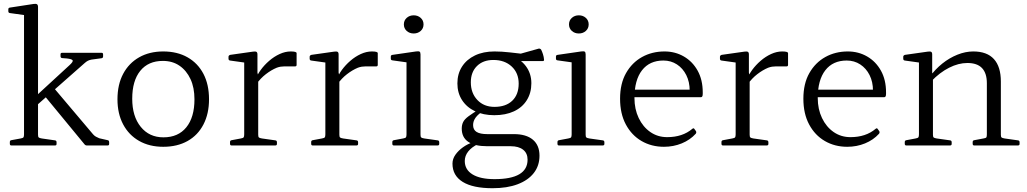

<svg xmlns="http://www.w3.org/2000/svg" viewBox="-20 -769 5427 1015"><path d="M107 0V-571H181V0ZM40 0Q32 0 32 -9V-18Q32 -27 40 -28L89 -37Q101 -39 104 -43Q107 -47 107 -59V-180H181V-57Q181 -46 184.5 -42.5Q188 -39 201 -37L271 -27Q279 -26 279 -17V-8Q279 0 271 0ZM107 -571V-716L125 -687L32 -700Q24 -701 24 -710V-720Q24 -728 33 -729L157 -748Q170 -750 175.5 -746.5Q181 -743 181 -732V-571ZM439 0Q431 0 426 -7L216 -262L264 -305L472 -59Q479 -51 487 -46.5Q495 -42 505 -38L549 -28Q557 -27 557 -17V-8Q557 0 549 0ZM166 -205 160 -252 347 -424Q368 -443 364 -450Q360 -457 333 -460L308 -462Q300 -463 300 -472V-482Q300 -490 309 -490H517Q525 -490 525 -481V-471Q525 -462 516 -461L464 -454Q453 -452 445 -448Q437 -444 428 -436Z M843 7Q770 7 715.5 -24Q661 -55 631 -111.5Q601 -168 601 -244Q601 -322 631 -378.5Q661 -435 715.5 -466Q770 -497 843 -497Q917 -497 971.5 -466Q1026 -435 1055.5 -378.5Q1085 -322 1085 -244Q1085 -168 1055.5 -111Q1026 -54 971.5 -23.5Q917 7 843 7ZM844 -43Q922 -43 965 -96Q1008 -149 1008 -244Q1008 -306 987 -351Q966 -396 929 -421.5Q892 -447 841 -447Q764 -447 721.5 -394.5Q679 -342 679 -247Q679 -154 724 -98.5Q769 -43 844 -43Z M1271 0V-319H1345V0ZM1548 -426Q1548 -418 1540 -418H1483Q1473 -418 1463.5 -416.5Q1454 -415 1443 -411Q1414 -399 1385.5 -377Q1357 -355 1336 -325L1332 -350Q1340 -374 1358.5 -399.5Q1377 -425 1403 -447.5Q1429 -470 1458.5 -483.5Q1488 -497 1517 -497Q1548 -497 1548 -488ZM1204 0Q1196 0 1196 -9V-18Q1196 -27 1205 -28L1253 -37Q1265 -39 1268 -43Q1271 -47 1271 -59V-180H1345V-57Q1345 -46 1348.5 -42.5Q1352 -39 1365 -37L1436 -27Q1444 -26 1444 -17V-8Q1444 0 1435 0ZM1271 -319V-465L1289 -436L1196 -449Q1188 -450 1188 -459V-469Q1188 -476 1197 -479L1317 -496Q1330 -498 1335.5 -495Q1341 -492 1341 -481V-385L1345 -368V-319Z M1700 0V-319H1774V0ZM1977 -426Q1977 -418 1969 -418H1912Q1902 -418 1892.5 -416.5Q1883 -415 1872 -411Q1843 -399 1814.5 -377Q1786 -355 1765 -325L1761 -350Q1769 -374 1787.5 -399.5Q1806 -425 1832 -447.5Q1858 -470 1887.5 -483.5Q1917 -497 1946 -497Q1977 -497 1977 -488ZM1633 0Q1625 0 1625 -9V-18Q1625 -27 1634 -28L1682 -37Q1694 -39 1697 -43Q1700 -47 1700 -59V-180H1774V-57Q1774 -46 1777.5 -42.5Q1781 -39 1794 -37L1865 -27Q1873 -26 1873 -17V-8Q1873 0 1864 0ZM1700 -319V-465L1718 -436L1625 -449Q1617 -450 1617 -459V-469Q1617 -476 1626 -479L1746 -496Q1759 -498 1764.5 -495Q1770 -492 1770 -481V-385L1774 -368V-319Z M2129 0V-320H2203V0ZM2062 0Q2054 0 2054 -9V-18Q2054 -27 2063 -28L2111 -37Q2123 -39 2126 -43Q2129 -47 2129 -59V-180H2203V-57Q2203 -46 2206.5 -42.5Q2210 -39 2223 -37L2294 -27Q2302 -26 2302 -17V-8Q2302 0 2293 0ZM2129 -320V-466L2147 -437L2054 -450Q2046 -451 2046 -459V-470Q2046 -478 2055 -479L2179 -497Q2193 -499 2198 -496Q2203 -493 2203 -481V-320ZM2167 -592Q2145 -592 2130 -605.5Q2115 -619 2115 -640Q2115 -661 2130 -674.5Q2145 -688 2167 -688Q2189 -688 2204 -674.5Q2219 -661 2219 -640Q2219 -619 2204 -605.5Q2189 -592 2167 -592Z M2584 226Q2480 226 2426 192.5Q2372 159 2372 96Q2372 71 2387.5 49Q2403 27 2427.5 9.5Q2452 -8 2480 -17L2508 -8Q2473 9 2455 32Q2437 55 2437 82Q2437 128 2478 153Q2519 178 2594 178Q2769 178 2769 75Q2769 41 2745.5 22.5Q2722 4 2680 4H2556Q2489 4 2455 -19.5Q2421 -43 2421 -89Q2421 -109 2428.5 -124Q2436 -139 2457 -154.5Q2478 -170 2514 -192L2538 -185Q2508 -166 2494.5 -147.5Q2481 -129 2481 -108Q2481 -83 2499.5 -71.5Q2518 -60 2556 -60H2697Q2762 -60 2797 -30.5Q2832 -1 2832 54Q2832 107 2802 145.5Q2772 184 2716.5 205Q2661 226 2584 226ZM2594 -204Q2654 -204 2688 -236.5Q2722 -269 2722 -327Q2722 -383 2685 -417.5Q2648 -452 2588 -452Q2534 -452 2501.5 -420Q2469 -388 2469 -334Q2469 -277 2503.5 -240.5Q2538 -204 2594 -204ZM2678 -476Q2730 -459 2759.5 -420Q2789 -381 2789 -329Q2789 -278 2765 -239.5Q2741 -201 2697 -180.5Q2653 -160 2593 -160Q2535 -160 2491 -181Q2447 -202 2422.5 -240Q2398 -278 2398 -328Q2398 -379 2422.5 -417Q2447 -455 2491 -476Q2535 -497 2594 -497Q2632 -497 2675.5 -492Q2719 -487 2772 -481L2721 -482L2828 -512Q2836 -513 2841 -506Q2846 -496 2850.5 -482Q2855 -468 2856 -454Q2857 -446 2849 -446H2677Z M3002 0V-320H3076V0ZM2935 0Q2927 0 2927 -9V-18Q2927 -27 2936 -28L2984 -37Q2996 -39 2999 -43Q3002 -47 3002 -59V-180H3076V-57Q3076 -46 3079.5 -42.5Q3083 -39 3096 -37L3167 -27Q3175 -26 3175 -17V-8Q3175 0 3166 0ZM3002 -320V-466L3020 -437L2927 -450Q2919 -451 2919 -459V-470Q2919 -478 2928 -479L3052 -497Q3066 -499 3071 -496Q3076 -493 3076 -481V-320ZM3040 -592Q3018 -592 3003 -605.5Q2988 -619 2988 -640Q2988 -661 3003 -674.5Q3018 -688 3040 -688Q3062 -688 3077 -674.5Q3092 -661 3092 -640Q3092 -619 3077 -605.5Q3062 -592 3040 -592Z M3490 7Q3424 7 3371.5 -23.5Q3319 -54 3288.5 -111Q3258 -168 3258 -247Q3258 -327 3289.5 -382.5Q3321 -438 3374 -467.5Q3427 -497 3493 -497Q3549 -497 3595 -470.5Q3641 -444 3668 -395.5Q3695 -347 3695 -281Q3695 -277 3695 -272Q3695 -267 3694 -263Q3692 -255 3684 -255H3319V-295H3646L3626 -274Q3626 -278 3626 -282Q3626 -286 3626 -290Q3626 -336 3608 -372Q3590 -408 3558.5 -428.5Q3527 -449 3487 -449Q3414 -449 3374 -397.5Q3334 -346 3334 -251Q3334 -192 3356.5 -145Q3379 -98 3418 -71Q3457 -44 3507 -44Q3588 -44 3640 -88Q3647 -94 3651 -87L3659 -76Q3663 -69 3658 -62Q3628 -29 3584 -11Q3540 7 3490 7Z M3869 0V-319H3943V0ZM4146 -426Q4146 -418 4138 -418H4081Q4071 -418 4061.5 -416.5Q4052 -415 4041 -411Q4012 -399 3983.5 -377Q3955 -355 3934 -325L3930 -350Q3938 -374 3956.5 -399.5Q3975 -425 4001 -447.5Q4027 -470 4056.5 -483.5Q4086 -497 4115 -497Q4146 -497 4146 -488ZM3802 0Q3794 0 3794 -9V-18Q3794 -27 3803 -28L3851 -37Q3863 -39 3866 -43Q3869 -47 3869 -59V-180H3943V-57Q3943 -46 3946.5 -42.5Q3950 -39 3963 -37L4034 -27Q4042 -26 4042 -17V-8Q4042 0 4033 0ZM3869 -319V-465L3887 -436L3794 -449Q3786 -450 3786 -459V-469Q3786 -476 3795 -479L3915 -496Q3928 -498 3933.5 -495Q3939 -492 3939 -481V-385L3943 -368V-319Z M4459 7Q4393 7 4340.5 -23.5Q4288 -54 4257.5 -111Q4227 -168 4227 -247Q4227 -327 4258.5 -382.5Q4290 -438 4343 -467.5Q4396 -497 4462 -497Q4518 -497 4564 -470.5Q4610 -444 4637 -395.5Q4664 -347 4664 -281Q4664 -277 4664 -272Q4664 -267 4663 -263Q4661 -255 4653 -255H4288V-295H4615L4595 -274Q4595 -278 4595 -282Q4595 -286 4595 -290Q4595 -336 4577 -372Q4559 -408 4527.5 -428.5Q4496 -449 4456 -449Q4383 -449 4343 -397.5Q4303 -346 4303 -251Q4303 -192 4325.5 -145Q4348 -98 4387 -71Q4426 -44 4476 -44Q4557 -44 4609 -88Q4616 -94 4620 -87L4628 -76Q4632 -69 4627 -62Q4597 -29 4553 -11Q4509 7 4459 7Z M5197 -329Q5197 -382 5171.5 -409Q5146 -436 5094 -436Q5047 -436 4997.5 -411Q4948 -386 4904 -340L4896 -364Q4924 -403 4961.5 -433Q4999 -463 5041.5 -480Q5084 -497 5125 -497Q5198 -497 5234.5 -456.5Q5271 -416 5271 -338V0H5197ZM4838 0V-319H4912V0ZM4771 0Q4763 0 4763 -9V-18Q4763 -27 4772 -28L4820 -37Q4832 -39 4835 -43Q4838 -47 4838 -59V-180H4912V-57Q4912 -46 4915.5 -42.5Q4919 -39 4932 -37L5003 -27Q5011 -26 5011 -17V-8Q5011 0 5002 0ZM5130 0Q5122 0 5122 -9V-18Q5122 -27 5131 -28L5179 -37Q5192 -39 5194.5 -43Q5197 -47 5197 -59V-180H5271V-57Q5271 -46 5274.5 -42.5Q5278 -39 5291 -37L5362 -27Q5370 -26 5370 -17V-8Q5370 0 5361 0ZM4838 -319V-465L4856 -436L4763 -449Q4755 -450 4755 -459V-469Q4755 -476 4764 -479L4884 -496Q4897 -498 4902.5 -495Q4908 -492 4908 -481V-385L4912 -368V-319Z"/></svg>

Font: Hahmlet Light
Style: Regular
Weight: 300
Designer: Minjoo Ham & Mark Frömberg
Foundry: hypertype
Version: Version 1.002